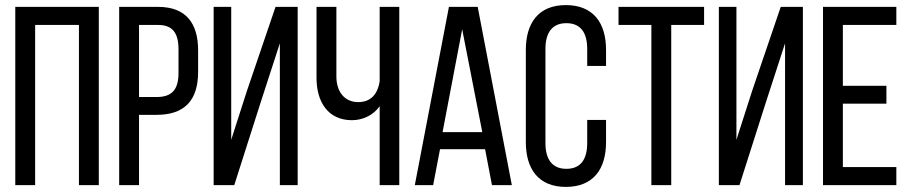

<svg xmlns="http://www.w3.org/2000/svg" viewBox="-20 -727 3572 754"><path d="M290 -629V0H368V-700H40V0H118V-629Z M448 -700V0H526V-276H595C706 -276 758 -334 758 -445V-529C758 -635 711 -700 601 -700ZM526 -346V-629H601C658 -629 681 -597 681 -533V-440C681 -373 653 -346 595 -346Z M1079 -557V0H1149V-700H1062L950 -371L888 -178V-700H819V0H900L1003 -323Z M1471 0H1548V-700H1471V-408C1463 -355 1434 -326 1387 -326C1332 -326 1301 -368 1301 -427V-700H1223V-421C1223 -327 1268 -255 1362 -255C1404 -255 1446 -274 1471 -310Z M1885 -141 1912 0H1990L1856 -700H1743L1609 0H1681L1708 -141ZM1795 -612 1874 -208H1718Z M2202 -707C2095 -707 2045 -637 2045 -531V-169C2045 -63 2095 7 2202 7C2310 7 2360 -63 2360 -169V-256H2286V-165C2286 -102 2261 -64 2204 -64C2148 -64 2122 -102 2122 -165V-535C2122 -598 2148 -636 2204 -636C2261 -636 2286 -598 2286 -535V-468H2360V-531C2360 -637 2310 -707 2202 -707Z M2616 0V-629H2745V-700H2409V-629H2538V0Z M3063 -557V0H3133V-700H3046L2934 -371L2872 -178V-700H2803V0H2884L2987 -323Z M3290 -390V-629H3500V-700H3212V0H3500V-71H3290V-320H3461V-390Z"/></svg>

Font: VL Bebas Neue Regular
Style: Regular
Weight: 400
Designer: Ryoichi Tsunekawa
Foundry: Ryoichi Tsunekawa
Version: Version 001.003